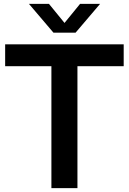

<svg xmlns="http://www.w3.org/2000/svg" viewBox="-20 -968 664 988"><path d="M244.5 0V-627.5H6.5V-740H616.5V-627.5H378.5V0ZM255 -800 129 -948H232L323 -836.5H301L392 -948H495L369 -800Z"/></svg>

Font: Encode Sans SC Condensed Thin SemiBold
Style: Regular
Weight: 600
Version: Version 3.002